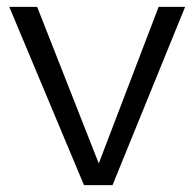

<svg xmlns="http://www.w3.org/2000/svg" viewBox="-20 -538 558 558"><path d="M518 -518 307 0H224L7 -518H88L267 -63L441 -518Z"/></svg>

Font: Nacelle Light
Style: Regular
Weight: 300
Designer: Sora Sagano
Foundry: Sora Sagano
Version: Version 1.000;FEAKit 1.0